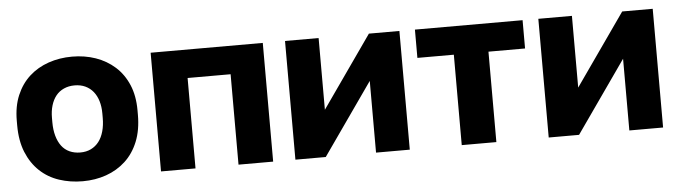

<svg xmlns="http://www.w3.org/2000/svg" viewBox="-40 -692 3022 854"><g transform="rotate(-5 1470.5 -265.0)"><path d="M300 13.2Q356 13.2 404.9 -4Q453.8 -21.2 490.8 -55.2Q527.8 -89.3 548.7 -140.6Q569.5 -191.8 569.5 -260V-280Q569.5 -344.7 548.7 -393.8Q527.8 -443 490.8 -476.2Q453.8 -509.3 404.9 -526.3Q356 -543.2 300 -543.2Q244 -543.2 194.7 -526.3Q145.5 -509.3 108.8 -476.2Q72.2 -443 51.3 -393.8Q30.5 -344.7 30.5 -280V-260Q30.5 -191.2 51.3 -139.9Q72.2 -88.7 108.8 -54.1Q145.5 -19.5 194.7 -3.2Q244 13.2 300 13.2ZM300 -115.2Q273.7 -115.2 252.2 -124.9Q230.7 -134.7 216.6 -153.6Q202.5 -172.5 195 -199.4Q187.5 -226.3 187.5 -260V-280Q187.5 -310.2 195 -335Q202.5 -359.8 216.6 -377.6Q230.7 -395.3 252.2 -405.1Q273.7 -414.8 300 -414.8Q326.8 -414.8 347.7 -405.1Q368.7 -395.3 383.1 -377.6Q397.5 -359.8 405 -335Q412.5 -310.2 412.5 -280V-260Q412.5 -227.3 405 -200.3Q397.5 -173.2 383.1 -154.4Q368.7 -135.7 347.7 -125.4Q326.8 -115.2 300 -115.2Z M650 0H804V-403.7H996V0H1150.7V-530H650Z M1250 0H1385.5L1610 -320.2V0H1760.7V-530H1624.5L1400 -209.8V-530H1250Z M1992.7 0H2147.3V-403.7H2310.7V-530H1830V-403.7H1992.7Z M2381 0H2516.5L2741 -320.2V0H2891.7V-530H2755.5L2531 -209.8V-530H2381Z"/></g></svg>

Font: Golos Text VF
Style: Regular
Weight: 400
Designer: A.Korolkova, Vitaly Kuzmin
Foundry: ParaType Ltd
Version: Version 2.005